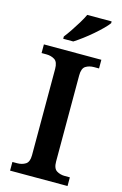

<svg xmlns="http://www.w3.org/2000/svg" viewBox="-138 -990 665 1049"><g transform="rotate(15 194.0 -465.5)"><path d="M32 0V-49H59Q86 -49 106 -61.5Q126 -74 126 -112V-600Q126 -640 106 -652.5Q86 -665 59 -665H32V-714H357V-665H329Q301 -665 281.5 -652.5Q262 -640 262 -600V-113Q262 -74 282 -61.5Q302 -49 329 -49H357V0ZM126 -784Q141 -803 158.5 -829Q176 -855 192.5 -882Q209 -909 219 -931H357V-921Q348 -908 328 -888Q308 -868 282.5 -846Q257 -824 231 -804.5Q205 -785 183 -771H126Z"/></g></svg>

Font: Noto Serif Myanmar SemiBold
Style: Regular
Weight: 600
Designer: Ben Mitchell and the Monotype Design Team
Foundry: Monotype Imaging Inc.
Version: Version 2.106; ttfautohint (v1.8.4.7-5d5b)